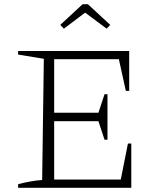

<svg xmlns="http://www.w3.org/2000/svg" viewBox="-20 -891 745 911"><path d="M587 -210H603V0H66V-17Q96 -25 124 -30Q152 -35 180 -37L188 -612L66 -632V-649H593V-460H577L544 -610H216L237 -631V-356H447L476 -444H490V-228H476L447 -316H237V-18L216 -39H553ZM397 -871 503 -773 486 -755 384 -831 283 -755 266 -773 372 -871Z"/></svg>

Font: Piazzolla Thin Thin
Style: Regular
Weight: 250
Version: Version 2.005